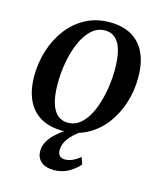

<svg xmlns="http://www.w3.org/2000/svg" viewBox="-113 -634 778 922"><g transform="rotate(15 276.0 -173.0)"><path d="M318.5 -551Q384 -551 428.5 -525Q473 -499 495.8 -450Q518.5 -401 518.5 -331Q519 -264.5 499.5 -203Q480 -141.5 443 -93Q406 -44.5 353.2 -16.5Q300.5 11.5 234 11.5Q169.5 11.5 124.8 -14.2Q80 -40 57.2 -89Q34.5 -138 34 -206.5Q34 -274 53.5 -336Q73 -398 110 -446.5Q147 -495 199.8 -523Q252.5 -551 318.5 -551ZM306.5 -507Q274.5 -507 249.5 -488Q224.5 -469 206 -437Q187.5 -405 175.5 -365Q163.5 -325 157.8 -282.5Q152 -240 152.5 -200.5Q152.5 -143.5 163.8 -106.2Q175 -69 196.2 -50.8Q217.5 -32.5 248 -32.5Q279.5 -32.5 304.2 -51.2Q329 -70 347.2 -102Q365.5 -134 377.2 -174Q389 -214 394.8 -256.2Q400.5 -298.5 400.5 -337.5Q400.5 -392.5 390.5 -430.2Q380.5 -468 359.8 -487.5Q339 -507 306.5 -507ZM241 204.5Q198 204 176.5 184.2Q155 164.5 155 133Q155 108.5 167 86.5Q179 64.5 199 45.2Q219 26 243.8 9.8Q268.5 -6.5 294.5 -19.5L316 -32.5L339.5 -19Q309.5 0.5 288 20.5Q266.5 40.5 255.2 61.2Q244 82 244 103.5Q243.5 122 253.2 131.8Q263 141.5 280.5 141.5Q298 141.5 317.2 133Q336.5 124.5 354.5 109L366.5 143Q349 165.5 315.8 185Q282.5 204.5 241 204.5Z"/></g></svg>

Font: Merriweather 60pt Medium
Style: Italic
Weight: 500
Italic angle: -7.8°
Version: Version 2.101